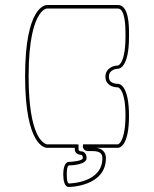

<svg xmlns="http://www.w3.org/2000/svg" viewBox="-20 -552 614 765"><path d="M388 78C388 175 263 179 254 179C248 176 246 164 246 143C246 123 248 111 254 107H255C267 107 325 104 325 78C325 51 304 51 303 51C301 51 293 50 293 43V23C291 25 290 25 288 23H167C152 20 94 -9 94 -248C94 -397 117 -464 137 -494C153 -518 167 -518 167 -518H450C479 -518 480 -443 480 -419V-405C480 -343 470 -315 462 -302C456 -293 451 -291 450 -291C433 -291 400 -281 400 -246C400 -234 404 -224 412 -217C425 -205 443 -204 448 -204H450C455 -202 480 -191 480 -91C480 -29 469 0 461 13C454 23 450 23 450 23H311C311 26 310 28 310 31C310 42 319 50 332 50H339H347C369 50 388 54 388 78ZM450 -532H167C161 -532 80 -527 80 -248C80 31 161 37 167 37H278V43C278 60 295 65 303 65C304 65 310 65 310 78C310 89 267 93 254 93C249 93 232 98 232 143C232 167 237 193 254 193C255 193 402 192 402 78C402 53 386 40 364 37H450C456 37 494 31 494 -90C494 -211 457 -218 450 -218H449C445 -218 430 -219 421 -227C416 -232 414 -238 414 -247C414 -277 448 -278 450 -278C456 -278 494 -284 494 -405V-420C494 -451 493 -532 450 -532Z"/></svg>

Font: Platiipus Light
Style: Light
Weight: 400
Version: Version 001.000